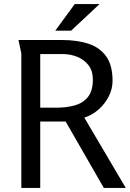

<svg xmlns="http://www.w3.org/2000/svg" viewBox="-20 -925 639 945"><path d="M71 -728H288Q357 -728 413 -710.5Q469 -693 501.5 -649Q534 -605 534 -527Q534 -487 515 -450Q496 -413 464.5 -385.5Q433 -358 395 -346L599 0H491L303 -327H178V0H85V-662ZM178 -659V-395H258Q308 -395 348.5 -406.5Q389 -418 413 -448Q437 -478 437 -533Q437 -576 416 -603.5Q395 -631 361 -645Q327 -659 288 -659ZM348 -905H470L330 -774H252Z"/></svg>

Font: Rosario Light
Style: Regular
Weight: 400
Version: Version 1.101; ttfautohint (v1.8.1.43-b0c9)